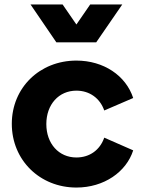

<svg xmlns="http://www.w3.org/2000/svg" viewBox="-20 -830 651 862"><path d="M323 12C447 12 547 -58 578 -155L448 -212C429 -157 383 -123 323 -123C244 -123 188 -185 188 -273C188 -361 244 -423 323 -423C382 -423 429 -389 448 -334L578 -390C545 -491 445 -558 323 -558C158 -558 33 -436 33 -274C33 -111 159 12 323 12ZM117 -810 233 -640H412L529 -810H385L323 -720L261 -810Z"/></svg>

Font: Mluvka ExtraBold
Style: Regular
Weight: 800
Designer: Modified by Jiří Krblich, Original typeface by Gumpita Rahayu
Foundry: Gumpita Rahayu & Jiří Krblich
Version: Version 2.000;Glyphs 3.1.1 (3134)